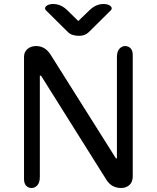

<svg xmlns="http://www.w3.org/2000/svg" viewBox="-20 -939 783 959"><path d="M371 -834 427 -888Q459 -919 497 -919Q515 -919 526.5 -912.5Q538 -906 538 -897Q538 -892 534 -888L424 -779Q405 -760 375 -760Q338 -760 319 -779L209 -888Q205 -892 205 -897Q205 -906 216.5 -912.5Q228 -919 246 -919Q284 -919 316 -888ZM100 -45V-655Q100 -680 117.5 -694.5Q135 -709 160 -709Q205 -709 232 -667L559 -148H564V-653Q564 -682 576.5 -695.5Q589 -709 605 -709Q621 -709 632 -698Q643 -687 643 -664V-58Q643 -30 626.5 -15Q610 0 585 0Q538 0 512 -40L185 -561H179V-56Q179 -27 166.5 -13.5Q154 0 138 0Q122 0 111 -11Q100 -22 100 -45Z"/></svg>

Font: Marmelad
Style: Regular
Weight: 400
Designer: Manvel Shmavonyan
Foundry: Cyreal
Version: Version 1.001;PS 001.001;hotconv 1.0.88;makeotf.lib2.5.64775